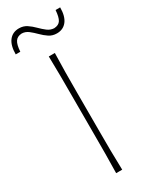

<svg xmlns="http://www.w3.org/2000/svg" viewBox="-274 -969 799 1016"><g transform="rotate(-30 126.0 -460.5)"><path d="M108 0Q109.5 -61 109.8 -117Q110 -173 110 -238V-475Q110 -540.5 109.8 -596.5Q109.5 -652.5 108 -713H145Q143 -652.5 142.5 -596.5Q142 -540.5 142 -475V-238Q142 -173 142.5 -117Q143 -61 145 0ZM207 -797Q180 -797 159.5 -810.8Q139 -824.5 121 -842.8Q103 -861 84.8 -875.2Q66.5 -889.5 44 -890Q17 -888.5 4.8 -870.2Q-7.5 -852 -10 -810H-38Q-38 -864 -16 -892.5Q6 -921 45 -921Q72 -921 92.5 -907.2Q113 -893.5 131 -875.2Q149 -857 167.2 -843Q185.5 -829 208 -828Q236 -829.5 247.5 -847.8Q259 -866 262 -908H290Q290 -854 268 -825.5Q246 -797 207 -797Z"/></g></svg>

Font: Commissioner Flair Thin
Style: Regular
Weight: 100
Designer: Kostas Bartsokas
Foundry: Kostas Bartsokas
Version: Version 1.000; ttfautohint (v1.8.3)